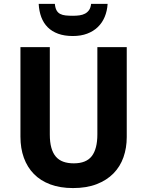

<svg xmlns="http://www.w3.org/2000/svg" viewBox="-20 -956 756 986"><path d="M630.9 -713.9V-252Q630.9 -196.3 614 -148.4Q597.2 -100.6 562.7 -65.4Q528.3 -30.3 476.6 -10.3Q424.8 9.8 355 9.8Q289.1 9.8 238.5 -9Q188 -27.8 154.1 -62.5Q120.1 -97.2 102.5 -145.8Q85 -194.3 85 -253.9V-713.9H235.8V-265.1Q235.8 -225.6 243.7 -197.5Q251.5 -169.4 266.8 -151.6Q282.2 -133.8 305.2 -125.5Q328.1 -117.2 358.9 -117.2Q422.9 -117.2 451.4 -154.3Q480 -191.4 480 -266.1V-713.9ZM532.7 -936Q530.3 -899.4 517.6 -869.1Q504.9 -838.9 482.4 -817.1Q460 -795.4 427.7 -783.2Q395.5 -771 354 -771Q311 -771 278.8 -782.7Q246.6 -794.4 225.1 -815.9Q203.6 -837.4 192.1 -867.9Q180.7 -898.4 178.7 -936H261.7Q263.7 -915 270.5 -902.8Q277.3 -890.6 289.1 -884.5Q300.8 -878.4 317.1 -876.7Q333.5 -875 355 -875Q372.6 -875 388.4 -877.2Q404.3 -879.4 416.7 -886Q429.2 -892.6 437.5 -904.5Q445.8 -916.5 447.8 -936Z"/></svg>

Font: Droid Sans
Style: Bold
Weight: 700
Foundry: Ascender Corporation
Version: Version 1.00 build 112